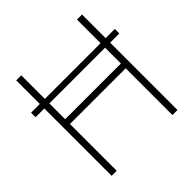

<svg xmlns="http://www.w3.org/2000/svg" viewBox="-186 -861 1011 1011"><g transform="rotate(-45 319.5 -355.5)"><path d="M639.2 -535.2V-501.5H570.8V0H533.2V-348.1H118.2V0H80.6V-501.5H15.6V-535.2H80.6V-710.9H118.2V-535.2H533.2V-710.9H570.8V-535.2ZM533.2 -383.8V-501.5H118.2V-383.8Z"/></g></svg>

Font: Robert Sans ExtraLight
Style: Regular
Weight: 250
Designer: Christian Robertson (extended by Adam Twardoch)
Foundry: Google
Version: Version 12.135;April 2, 2019;FontCreator 11.5.0.2425 64-bit;